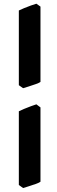

<svg xmlns="http://www.w3.org/2000/svg" viewBox="-20 -791 302 1010"><path d="M192.9 -359.9Q187 -355.5 167.7 -348.4Q148.4 -341.3 128.7 -335.4Q108.9 -329.6 101.6 -327.1L79.1 -342.8V-735.8Q88.4 -740.7 106.4 -748Q124.5 -755.4 143.1 -762.2Q161.6 -769 171.4 -771.5L192.9 -756.3ZM192.9 165Q187 169.9 167.7 176.8Q148.4 183.6 128.7 189.7Q108.9 195.8 101.6 198.2L79.1 182.1V-205.6Q88.4 -210.4 106.4 -218Q124.5 -225.6 143.1 -232.4Q161.6 -239.3 171.4 -242.2Q175.8 -239.3 182.1 -234.1Q188.5 -229 192.9 -226.1Z"/></svg>

Font: Namdhinggo
Style: Bold
Weight: 700
Designer: Victor Gaultney
Foundry: SIL International
Version: Version 3.001